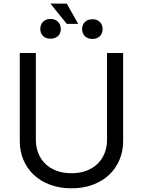

<svg xmlns="http://www.w3.org/2000/svg" viewBox="-20 -1017 781 1050"><path d="M653.4 -727.3V-245.7Q653.4 -190 633.3 -142.6Q613.3 -95.2 576.3 -60.5Q539.4 -25.9 487.2 -6.6Q435 12.8 370.7 12.8Q306.5 12.8 254.3 -6.6Q202.1 -25.9 165.1 -60.5Q128.2 -95.2 108.1 -142.6Q88.1 -190 88.1 -245.7V-727.3H176.1V-252.8Q176.1 -213.1 189.5 -179.3Q202.8 -145.6 227.8 -121.3Q252.8 -96.9 289.1 -83.3Q325.3 -69.6 370.7 -69.6Q416.2 -69.6 452.4 -83.3Q488.6 -96.9 513.7 -121.3Q538.7 -145.6 552 -179.3Q565.3 -213.1 565.3 -252.8V-727.3ZM200.3 -858.3Q200.3 -870 204 -880Q207.7 -889.9 214.7 -897.4Q221.6 -904.8 232.1 -909.1Q242.5 -913.4 255.7 -913.4Q269.5 -913.4 280.2 -909.1Q290.8 -904.8 297.9 -897.4Q305 -889.9 308.8 -879.8Q312.5 -869.7 312.5 -858Q312.5 -846.9 308.8 -837.2Q305 -827.4 297.9 -820.5Q290.8 -813.6 280.4 -809.5Q269.9 -805.4 256.4 -805.4Q242.2 -805.4 231.7 -809.7Q221.2 -813.9 214.3 -821Q207.4 -828.1 203.8 -837.9Q200.3 -847.7 200.3 -858.3ZM429 -857.6Q429 -869 432.7 -878.9Q436.4 -888.8 443.5 -896.1Q450.6 -903.4 461.3 -907.7Q471.9 -911.9 485.8 -911.9Q499.3 -911.9 509.6 -907.7Q519.9 -903.4 526.8 -896.1Q533.7 -888.8 537.5 -879.1Q541.2 -869.3 541.2 -858Q541.2 -847.3 537.8 -837.5Q534.4 -827.8 527.5 -820.3Q520.6 -812.9 510.1 -808.4Q499.6 -804 485.8 -804Q471.9 -804 461.3 -808.2Q450.6 -812.5 443.5 -819.8Q436.4 -827.1 432.7 -836.8Q429 -846.6 429 -857.6ZM407.7 -886.4H345.2L255.7 -997.2H345.2Z"/></svg>

Font: Fast_Sans-Dotted
Style: Regular
Weight: 400
Version: Version 3.018